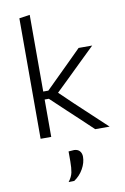

<svg xmlns="http://www.w3.org/2000/svg" viewBox="-108 -803 750 1148"><g transform="rotate(-10 267.0 -228.5)"><path d="M92.5 0V-731.5L157 -741V-275.5H188L266 -352.5Q302 -388 338.5 -424Q374.5 -460 410.5 -495.5H493Q448 -452 403.5 -408.8Q359 -365.5 315 -322.5L243 -253L326.5 -173Q372.5 -130 419 -86.5Q465.5 -43 511.5 0H424Q387 -35 350 -70Q312.5 -104.5 276 -139L182.5 -227H157V0ZM212.5 284Q233.5 256.5 238.8 230.2Q244 204 244 163.5V103.5L278 101Q301 102 312.2 115.5Q323.5 129 323.5 149.5Q323.5 186 302.5 223Q281.5 260 247 283Z"/></g></svg>

Font: Heraclito Light
Style: Regular
Weight: 300
Designer: Kostas Bartsokas (font) & Cristiano Sobral (main changes)
Foundry: Kostas Bartsokas (font) & Cristiano Sobral (main changes)
Version: Version 1.00;July 8, 2020;FontCreator 13.0.0.2655 64-bit